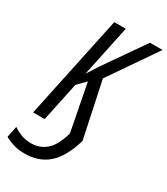

<svg xmlns="http://www.w3.org/2000/svg" viewBox="-289 -814 1004 1154"><g transform="rotate(30 213.0 -237.0)"><path d="M79 240Q175 240 239.5 185Q304 130 343 0L261 -387L486 -714H399L211 -444L156 -359L231 -714H151L0 0H80L137 -270L192 -326L255 0Q226 96 182.5 131.5Q139 167 82 167Q41 167 10 154.5Q-21 142 -44 126L-60 203Q-44 214 -7 227Q30 240 79 240Z"/></g></svg>

Font: Noto Sans UI Condensed
Style: Italic
Weight: 400
Width: 3
Italic angle: -12°
Designer: Monotype Design Team
Foundry: Monotype Imaging Inc.
Version: Version 1.901